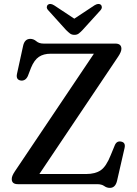

<svg xmlns="http://www.w3.org/2000/svg" viewBox="-20 -917 680 956"><path d="M568 -634.5 176 -50.5H408Q454 -50.5 481.5 -69.2Q509 -88 531.5 -145L551.5 -193.5Q561 -216.5 583 -212Q607 -207.5 600 -179L562.5 -15.5Q554 18.5 527 18.5Q511.5 18.5 498.8 9.2Q486 0 463 0H69Q38.5 0 38.5 -25.5Q38.5 -34.5 42.8 -44Q47 -53.5 54.5 -64.5L447.5 -649.5H232Q197 -649.5 173.8 -634Q150.5 -618.5 134.5 -579.5L118.5 -538Q112 -524.5 102.8 -519.5Q93.5 -514.5 83.5 -516Q58.5 -520 64.5 -549L95 -688.5Q102.5 -723.5 131 -723.5Q147 -723.5 160.8 -711.8Q174.5 -700 197 -700H554Q584.5 -700 584.5 -674Q584.5 -659 568 -634.5ZM391 -767.5Q380.5 -756.5 372 -750Q363.5 -743.5 350.5 -743.5Q337.5 -743.5 328.8 -750Q320 -756.5 309 -767.5L220.5 -865.5Q212.5 -874 213 -881.8Q213.5 -889.5 218.5 -893.5Q230 -902.5 249.5 -890.5L350 -824L450.5 -890.5Q470 -902.5 482 -893.5Q486.5 -889.5 487 -881.8Q487.5 -874 480 -865.5Z"/></svg>

Font: Fraunces 9pt Soft
Style: Regular
Weight: 400
Version: Version 1.000;[0bf87f6ff]